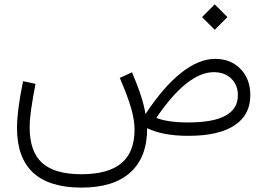

<svg xmlns="http://www.w3.org/2000/svg" viewBox="-20 -624 1225 882"><path d="M967.8 -353.5Q1040.5 -353.5 1085.2 -307.1Q1129.9 -260.7 1129.9 -185.5Q1129.9 -96.2 1057.4 -48.1Q984.9 0 844.7 0Q728.5 0 655.8 -35.2Q656.7 96.7 579.8 167.2Q502.9 237.8 354.5 237.8Q58.1 237.8 58.1 -36.6Q58.1 -75.7 64.7 -127.4Q71.3 -179.2 85.9 -251L143.1 -238.8Q129.4 -167 122.8 -120.1Q116.2 -73.2 116.2 -39.1Q116.2 72.3 173.6 124.3Q231 176.3 353 176.3Q477.1 176.3 537.6 125.7Q598.1 75.2 598.1 -28.8Q598.1 -70.8 583 -124.8Q567.9 -178.7 530.3 -266.1L586.4 -292Q612.8 -230 627.4 -184.3Q642.1 -138.7 648.4 -100.1Q730 -224.1 811.5 -288.8Q893.1 -353.5 967.8 -353.5ZM961.9 -292.5Q901.4 -292.5 834.7 -239.3Q768.1 -186 698.2 -82.5Q750.5 -61.5 845.2 -61.5Q1072.8 -61.5 1072.8 -186Q1072.8 -233.9 1042.2 -263.2Q1011.7 -292.5 961.9 -292.5ZM908.2 -545.4 966.3 -604 1024.9 -545.4 966.3 -487.3Z"/></svg>

Font: Estedad-FD Light
Style: Regular
Weight: 300
Designer: Amin Abedi
Version: Version 7.3